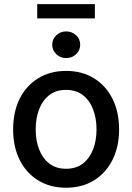

<svg xmlns="http://www.w3.org/2000/svg" viewBox="-20 -882 629 914"><path d="M294.4 11.7Q218.8 11.7 161.9 -23.2Q105 -58.1 73.7 -120.6Q42.5 -183.1 42.5 -265.6Q42.5 -349.1 73.7 -411.9Q105 -474.6 161.9 -509.5Q218.8 -544.4 294.4 -544.4Q370.6 -544.4 427.2 -509.5Q483.9 -474.6 515.4 -411.9Q546.9 -349.1 546.9 -265.6Q546.9 -183.1 515.4 -120.6Q483.9 -58.1 427.2 -23.2Q370.6 11.7 294.4 11.7ZM294.4 -78.6Q342.3 -78.6 374.5 -103.5Q406.7 -128.4 423.1 -170.7Q439.5 -212.9 439.5 -265.6Q439.5 -318.8 423.1 -361.6Q406.7 -404.3 374.5 -429.2Q342.3 -454.1 294.4 -454.1Q246.6 -454.1 214.6 -429.2Q182.6 -404.3 166.3 -361.8Q149.9 -319.3 149.9 -265.6Q149.9 -212.9 166.3 -170.7Q182.6 -128.4 214.6 -103.5Q246.6 -78.6 294.4 -78.6ZM294.9 -605.5Q267.6 -605.5 248 -624Q228.5 -642.6 228.5 -668.9Q228.5 -695.8 248 -714.1Q267.6 -732.4 294.9 -732.4Q322.8 -732.4 342.3 -714.1Q361.8 -695.8 361.8 -668.9Q361.8 -642.6 342.3 -624Q322.8 -605.5 294.9 -605.5ZM431.6 -862.3V-794.4H157.2V-862.3Z"/></svg>

Font: Inter 20pt Medium
Style: Regular
Weight: 500
Version: Version 4.001;git-66647c0bb